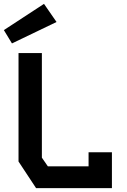

<svg xmlns="http://www.w3.org/2000/svg" viewBox="-38 -975 658 995"><path d="M58 -700V-138L149 0H542V-186H421V-113H210L179 -158V-700ZM24 -750 255 -861 190 -955 -18 -819Z"/></svg>

Font: Kode Mono
Style: Bold
Weight: 700
Monospace: yes
Designer: Isa Ozler
Foundry: Kadena LLC
Version: Version 1.206;gftools[0.9.28]